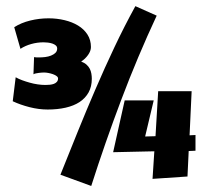

<svg xmlns="http://www.w3.org/2000/svg" viewBox="-20 -659 686 633"><path d="M496.6 -607.4Q433.1 -471.2 379.9 -330.3Q326.7 -189.5 280.8 -45.9L179.2 -83Q207.5 -153.8 236.1 -224.4Q264.6 -294.9 294.7 -364.7Q324.7 -434.6 357.2 -503.2Q389.6 -571.8 426.3 -638.7ZM282.7 -399.4Q282.7 -373.5 272 -354.2Q261.2 -335 242.2 -322.5Q223.1 -310.1 196.3 -304Q169.4 -297.9 137.2 -297.9Q107.9 -297.9 77.4 -305.7Q46.9 -313.5 22 -325.2L31.7 -404.3Q41 -398.9 53 -394.5Q64.9 -390.1 77.9 -386.5Q90.8 -382.8 104 -380.9Q117.2 -378.9 129.4 -378.9Q136.7 -378.9 144.3 -379.6Q151.9 -380.4 157.7 -382.6Q163.6 -384.8 167.5 -389.2Q171.4 -393.6 171.4 -400.4Q171.4 -404.8 166.3 -408.4Q161.1 -412.1 154.1 -414.6Q147 -417 139.2 -418.5Q131.3 -419.9 126.5 -419.9Q123 -419.9 118.2 -419.7Q113.3 -419.4 108.2 -418.7Q103 -418 98.1 -417Q93.3 -416 90.3 -414.1L92.3 -470.7Q96.7 -469.7 100.6 -469.7H101.1Q101.1 -469.7 101.1 -469.7Q101.1 -469.7 101.1 -469.7Q101.1 -469.7 101.1 -469.7Q101.1 -469.7 101.1 -469.7Q101.1 -469.7 101.1 -469.7Q101.1 -469.7 101.6 -469.7Q101.6 -469.7 101.6 -469.7H102.5Q102.5 -469.7 102.5 -469.7Q102.5 -469.7 102.5 -469.7Q102.5 -469.7 102.5 -469.7Q102.5 -469.7 102.5 -469.7Q102.5 -469.7 102.5 -469.7Q102.5 -469.7 103 -469.7Q103 -469.7 103 -469.7H106.9Q106.9 -469.7 106.9 -469.7Q106.9 -469.7 106.9 -469.7Q106.9 -469.7 106.9 -469.7Q106.9 -469.7 106.9 -469.7Q106.9 -469.7 106.9 -469.7Q106.9 -469.7 106.9 -469.7Q106.9 -469.7 106.9 -469.7Q106.9 -469.7 106.9 -469.7Q106.9 -469.7 107.4 -469.7Q107.4 -469.7 107.4 -469.7H108.9Q118.2 -469.7 128.7 -470.9Q139.2 -472.2 147.9 -475.6Q156.7 -479 162.6 -484.6Q168.5 -490.2 168.5 -499Q168.5 -505.4 163.8 -509.3Q159.2 -513.2 152.6 -515.4Q146 -517.6 137.9 -518.6Q129.9 -519.5 123.5 -519.5Q103 -519.5 83 -513.9Q63 -508.3 47.4 -498L26.9 -569.3Q49.8 -584 79.6 -591.3Q109.4 -598.6 140.1 -598.6Q167.5 -598.6 192.9 -592.5Q218.3 -586.4 237.5 -574.7Q256.8 -563 268.3 -545.2Q279.8 -527.3 279.8 -503.9Q279.8 -491.2 270.3 -477.8Q260.7 -464.4 247.6 -456.1Q258.3 -452.1 265.1 -446Q272 -439.9 275.9 -432.4Q279.8 -424.8 281.2 -416.3Q282.7 -407.7 282.7 -399.4ZM624.5 -162.1 602.1 -161.1 598.1 -77.1 482.9 -69.3 488.8 -160.2 353 -157.2 391.1 -328.1H486.8L458.5 -209L492.7 -210L501.5 -358.4H611.8L605 -212.9L624.5 -213.9Z"/></svg>

Font: Luckiest Guy
Style: Regular
Weight: 400
Designer: Astigmatic (AOETI)
Foundry: Astigmatic (AOETI)
Version: Version 1.000